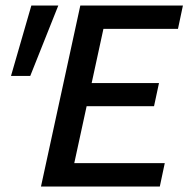

<svg xmlns="http://www.w3.org/2000/svg" viewBox="-20 -678 685 698"><path d="M561 0H129L272 -658H645L627 -573H356L250 -85H579ZM224 -292 242 -376H558L540 -292ZM90 -402H20L94 -658H192Z"/></svg>

Font: Ysabeau SemiBold
Style: Italic
Weight: 600
Italic angle: -12°
Designer: Christian Thalmann (Catharsis Fonts)
Version: Version 2.002